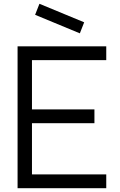

<svg xmlns="http://www.w3.org/2000/svg" viewBox="-20 -995 634 1015"><path d="M425 -877.1 188.5 -975 165.6 -916.7 402.1 -818.8ZM541.7 -677.1V-750H72.9V0H541.7V-72.9H149V-343.8H479.2V-416.7H149V-677.1Z"/></svg>

Font: Manrope3
Style: Regular
Weight: 400
Width: 4
Designer: Mikhail Sharanda
Foundry: Mikhail Sharanda
Version: Version 3.000;PS 003.000;hotconv 1.0.88;makeotf.lib2.5.64775